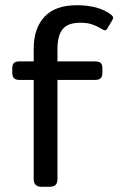

<svg xmlns="http://www.w3.org/2000/svg" viewBox="-20 -715 461 735"><path d="M109 -30V-409H56Q40 -409 33.5 -415.5Q27 -422 27 -438V-453Q27 -468 33.5 -474Q40 -480 56 -480H109V-528Q109 -606 150 -650.5Q191 -695 274 -695Q358 -695 405 -659Q413 -653 413 -647Q413 -643 410 -638L391 -606Q387 -599 382 -599Q379 -599 373 -602Q350 -616 331.5 -622Q313 -628 288 -628Q240 -628 220 -603.5Q200 -579 200 -528V-480H343Q359 -480 365.5 -474Q372 -468 372 -453V-438Q372 -422 365.5 -415.5Q359 -409 343 -409H200V-30Q200 -15 193 -7.5Q186 0 170 0H139Q109 0 109 -30Z"/></svg>

Font: Mitr Light
Style: Regular
Weight: 300
Designer: Thanarat Vachiruckul
Foundry: Cadson Demak
Version: Version 1.003